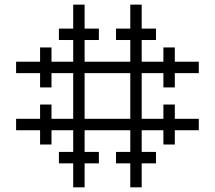

<svg xmlns="http://www.w3.org/2000/svg" viewBox="-20 -801 919 821"><path d="M537.1 -293V-488.3H341.8V-293ZM585.9 0H537.1V-102.5H476.1V-151.4H537.1V-244.1H341.8V-151.4H402.8V-102.5H341.8V0H293V-102.5H231.9V-151.4H293V-244.1H200.2V-183.1H151.4V-244.1H48.8V-293H151.4V-354H200.2V-293H293V-488.3H200.2V-427.2H151.4V-488.3H48.8V-537.1H151.4V-598.1H200.2V-537.1H293V-629.9H231.9V-678.7H293V-781.2H341.8V-678.7H402.8V-629.9H341.8V-537.1H537.1V-629.9H476.1V-678.7H537.1V-781.2H585.9V-678.7H647V-629.9H585.9V-537.1H678.7V-598.1H727.5V-537.1H830.1V-488.3H727.5V-427.2H678.7V-488.3H585.9V-293H678.7V-354H727.5V-293H830.1V-244.1H727.5V-183.1H678.7V-244.1H585.9V-151.4H647V-102.5H585.9Z"/></svg>

Font: Auseklis
Style: Regular
Weight: 400
Designer: GGBotNet
Foundry: GGBotNet
Version: 1.00